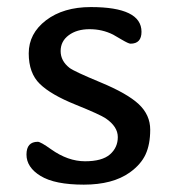

<svg xmlns="http://www.w3.org/2000/svg" viewBox="-20 -512 487 538"><path d="M234.4 -492.2Q376.5 -492.2 376.5 -422.9Q376.5 -389.6 345.7 -389.6Q340.3 -389.6 320.8 -401.1Q301.3 -412.6 296.9 -415Q266.6 -430.2 231 -430.2Q195.3 -430.2 172.6 -413.3Q149.9 -396.5 149.9 -368.9Q149.9 -341.3 174.8 -321.8Q187.5 -312 262.2 -281Q336.9 -250 368.9 -220Q400.9 -189.9 400.9 -148.7Q400.9 -107.4 387.9 -79.3Q375 -51.3 343.8 -28.8Q295.9 5.4 214.8 5.4Q133.8 5.4 94 -18.8Q54.2 -43 54.2 -78.9Q54.2 -114.7 85.9 -114.7Q93.8 -114.7 123 -93.8Q170.4 -60.1 218.3 -60.1Q266.1 -60.1 288.1 -79.3Q310.1 -98.6 310.1 -127.9Q310.1 -157.2 276.4 -180.2Q260.7 -190.9 191.7 -218.8Q122.6 -246.6 91.6 -276.9Q60.5 -307.1 60.5 -362.5Q60.5 -418 108.9 -455.1Q157.7 -492.2 234.4 -492.2Z"/></svg>

Font: Averia Libre Light
Style: Regular
Weight: 300
Version: Version 1.002